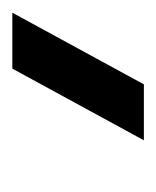

<svg xmlns="http://www.w3.org/2000/svg" viewBox="-73 -139 252 310"><g transform="rotate(90 53.0 16.0)"><path d="M124.5 -90.3 8.8 122.1H-81.5L34.2 -90.3Z"/></g></svg>

Font: Sansation
Style: Italic
Weight: 400
Designer: Bernd Montag
Version: Version 1.301